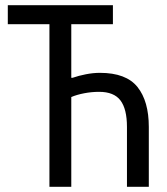

<svg xmlns="http://www.w3.org/2000/svg" viewBox="-20 -718 640 738"><path d="M170 -625H10V-698H414V-625H254V-419H259Q282 -427 310 -432.5Q338 -438 364 -438Q465 -438 508.5 -383.5Q552 -329 552 -230V0H468V-230Q468 -299 443 -332Q418 -365 361 -365Q332 -365 303.5 -359.5Q275 -354 254 -345V0H170Z"/></svg>

Font: IBM Plaex Mono
Style: Regular
Weight: 400
Designer: Mike Abbink, Paul van der Laan, Pieter van Rosmalen
Foundry: Bold Monday
Version: Version 2.003